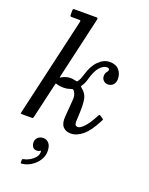

<svg xmlns="http://www.w3.org/2000/svg" viewBox="-194 -877 995 1285"><g transform="rotate(20 303.5 -234.0)"><path d="M532.5 -140.5Q491 -59 449.2 -24.5Q407.5 10 365 10Q329.5 10 309.2 -13Q289 -36 293 -85L297.5 -140Q301 -182.5 302.8 -211.5Q304.5 -240.5 290.5 -262Q282 -275.5 275.2 -273.5Q268.5 -271.5 254 -267.5Q242.5 -264 232.2 -263Q222 -262 213.5 -262Q189 -262 171 -267.5Q161 -270.5 159 -270.8Q157 -271 154.5 -259L97 -10.5Q95.5 -4 94 -2Q92.5 0 84 0H19.5Q5.5 0 6 -4Q6.5 -8 9 -18.5L168 -709.5Q170.5 -719.5 169 -722.2Q167.5 -725 155.5 -725H105.5Q97.5 -725 96 -728.8Q94.5 -732.5 94.5 -740.5V-766Q94.5 -773 96 -776.5Q97.5 -780 104.5 -780H261Q270.5 -780 271.5 -775.8Q272.5 -771.5 271 -765L171.5 -332.5Q168 -315.5 170.2 -317Q172.5 -318.5 183.5 -324.5Q199.5 -333 214 -336Q228.5 -339 237 -339Q252.5 -339 266.5 -335.5Q280.5 -332 285 -332.2Q289.5 -332.5 297 -345.5Q302.5 -354.5 307 -366.2Q311.5 -378 315.5 -392Q334.5 -458 371 -494Q407.5 -530 450 -530Q493.5 -530 516.2 -504Q539 -478 538.5 -439Q538 -413.5 523.5 -398.8Q509 -384 487.5 -384Q467.5 -384 455 -396.8Q442.5 -409.5 442.5 -428Q442.5 -444 447.2 -451.8Q452 -459.5 456.5 -464.8Q461 -470 461 -478Q461 -490 443 -490Q418.5 -490 393.2 -462Q368 -434 350.5 -370Q346.5 -355 340.8 -342.5Q335 -330 328 -320Q321.5 -310.5 323.8 -308.2Q326 -306 334 -299Q365 -274 371.8 -238.5Q378.5 -203 376 -141L373 -77Q374 -57 380.2 -52Q386.5 -47 395 -47Q413 -47 439 -74.8Q465 -102.5 494 -157Q500 -167.5 502.5 -171.5Q505 -175.5 513 -170L526 -161.5Q536 -155 537 -153Q538 -151 532.5 -140.5ZM152.5 148Q152.5 128 167.8 114.2Q183 100.5 206 100.5Q229.5 100.5 245.8 119.2Q262 138 262 176Q262 210.5 242.2 240.2Q222.5 270 191.8 289.2Q161 308.5 128 311.5Q123.5 312 121.2 311.2Q119 310.5 119 305.5V288Q119 280.5 129 279Q147.5 276 169.5 263.8Q191.5 251.5 207 232.5Q222.5 213.5 220 190.5Q219.5 185.5 217.2 186.5Q215 187.5 211.5 190Q203 195 191 195Q171 195 161.8 181.5Q152.5 168 152.5 148Z"/></g></svg>

Font: Besley
Style: Italic
Weight: 400
Italic angle: -13°
Designer: Owen Earl
Foundry: indestructible type*
Version: Version 4.000; ttfautohint (v1.8.4.7-5d5b)